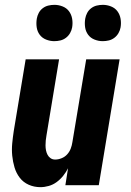

<svg xmlns="http://www.w3.org/2000/svg" viewBox="-20 -765 540 793"><path d="M147 8Q121 8 98.5 -2Q76 -12 61.5 -31Q47 -50 40 -73.5Q33 -97 30.5 -122Q28 -147 30.5 -173Q33 -199 37 -225L86 -520H224L172 -206Q170 -195 169 -185Q168 -175 168 -164.5Q168 -154 170 -144Q172 -134 176.5 -125.5Q181 -117 189 -111.5Q197 -106 208 -106Q221 -106 234.5 -111.5Q248 -117 257.5 -127.5Q267 -138 272 -151Q277 -164 279 -178L336 -520H474L388 0H250L261 -70Q253 -54 241 -39Q229 -24 214 -13Q199 -2 181.5 3Q164 8 147 8ZM404 -595Q387 -595 370.5 -601.5Q354 -608 344 -621.5Q334 -635 331.5 -652.5Q329 -670 332 -688Q334 -700 340 -711.5Q346 -723 356.5 -731Q367 -739 379.5 -742Q392 -745 405 -745Q422 -745 438.5 -738.5Q455 -732 465 -718.5Q475 -705 478 -687.5Q481 -670 478 -652Q476 -640 469.5 -628.5Q463 -617 452.5 -609Q442 -601 429.5 -598Q417 -595 404 -595ZM204 -595Q187 -595 170.5 -601.5Q154 -608 144 -621.5Q134 -635 131.5 -652.5Q129 -670 132 -688Q134 -700 140 -711.5Q146 -723 156.5 -731Q167 -739 179.5 -742Q192 -745 205 -745Q222 -745 238.5 -738.5Q255 -732 265 -718.5Q275 -705 278 -687.5Q281 -670 278 -652Q276 -640 269.5 -628.5Q263 -617 252.5 -609Q242 -601 229.5 -598Q217 -595 204 -595Z"/></svg>

Font: Iosevka Term Curly Hv Obl
Style: Regular
Weight: 900
Italic angle: -9°
Designer: Belleve Invis
Foundry: Belleve Invis
Version: Version 32.3.0